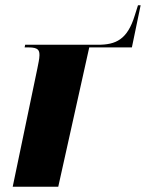

<svg xmlns="http://www.w3.org/2000/svg" viewBox="-20 -705 551 725"><path d="M121 -446 28 0H200L317 -526H478L511 -685H501L489 -647C461 -555 417 -536 350 -536H75L73 -526H88C126 -526 129 -514 129 -496C129 -483 124 -462 121 -446Z"/></svg>

Font: Noto Serif Display Condensed Black
Style: Italic
Weight: 900
Width: 3
Italic angle: -12°
Designer: Monotype Design Team
Foundry: Monotype Imaging Inc.
Version: Version 2.009